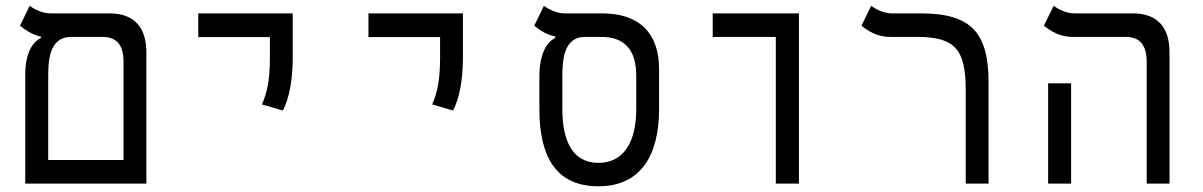

<svg xmlns="http://www.w3.org/2000/svg" viewBox="-20 -632 4142 661"><path d="M66.9 0H483.9V-452.1C483.9 -539.1 440.4 -585.9 357.9 -585.9H153.8C125 -585.9 96.7 -601.1 82 -611.8L48.8 -543.5C66.9 -529.3 92.3 -511.2 120.6 -506.3V-501C89.8 -486.8 66.9 -443.8 66.9 -376ZM225.1 -504.9H332.5C381.3 -504.9 405.3 -477.5 405.3 -418.9V-81.1H146V-366.7C146 -419.9 147.9 -504.9 225.1 -504.9Z M954.1 -251.5C976.6 -295.9 987.8 -359.4 987.8 -435.1V-585.9H662.6V-504.4H909.2V-435.1C909.2 -359.4 900.9 -315.9 881.8 -272.5Z M1540 -251.5C1562.5 -295.9 1573.7 -359.4 1573.7 -435.1V-585.9H1248.5V-504.4H1495.1V-435.1C1495.1 -359.4 1486.8 -315.9 1467.8 -272.5Z M2040.5 9.3C2181.6 9.3 2249 -91.3 2249 -257.3V-394.5C2249 -517.6 2181.2 -585.9 2053.2 -585.9H1923.8C1895.5 -585.9 1867.2 -601.1 1852.5 -611.8L1819.3 -543.5C1837.4 -528.8 1859.9 -512.7 1891.1 -506.8V-501C1858.9 -486.3 1836.9 -439.9 1836.9 -367.2V-257.3C1836.9 -84 1899.9 9.3 2040.5 9.3ZM2040.5 -71.3C1951.7 -71.3 1916 -146 1916 -255.9V-366.2C1916 -418.9 1918 -504.9 1994.1 -504.9H2050.8C2126 -504.9 2170.4 -464.4 2170.4 -371.6V-255.9C2170.4 -146 2128.9 -71.3 2040.5 -71.3Z M2650.9 0H2730.5V-585.9H2433.6V-504.9H2650.9Z M3383.3 -348.6C3383.3 -519.5 3323.2 -585.9 3150.9 -585.9H3050.8C3022 -585.9 2993.7 -601.1 2979 -611.8L2945.8 -543.5C2969.2 -524.9 3000 -504.9 3044.9 -504.9H3136.7C3267.1 -504.9 3304.7 -462.9 3304.7 -322.3V0H3383.3Z M3927.7 0H4006.3V-452.1C4006.3 -539.1 3963.4 -585.9 3880.4 -585.9H3679.2C3649.9 -585.9 3622.1 -601.1 3607.4 -611.8L3573.7 -543.5C3597.7 -524.9 3628.4 -504.9 3672.9 -504.9H3855C3903.8 -504.9 3927.7 -477.5 3927.7 -418.9ZM3588.4 0H3667.5V-345.2H3588.4Z"/></svg>

Font: Cascadia Mono PL SemiLight
Style: Regular
Weight: 350
Monospace: yes
Designer: Aaron Bell
Foundry: Saja Typeworks
Version: Version 2404.023